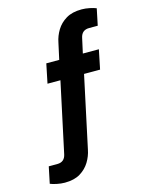

<svg xmlns="http://www.w3.org/2000/svg" viewBox="-133 -812 823 1076"><g transform="rotate(-15 278.0 -274.0)"><path d="M107 183Q85 183 61 178Q37 173 23 167L43 71H93Q135 71 144 28L231 -378H156L179 -490H254L275 -586Q282 -622 302 -655Q322 -688 357.5 -709.5Q393 -731 448 -731Q470 -731 494 -726Q518 -721 532 -715L512 -619H462Q419 -619 410 -576L391 -490H484L461 -378H368L279 38Q272 74 252 107Q232 140 197 161.5Q162 183 107 183Z"/></g></svg>

Font: Archivo VF Beta
Style: Regular
Weight: 400
Designer: Hector Gatti
Foundry: Omnibus-Type
Version: Version 1.002